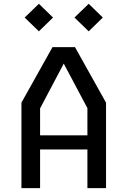

<svg xmlns="http://www.w3.org/2000/svg" viewBox="-20 -974 660 994"><path d="M91 -442.5 251.8 -730H368.2L529 -442.5V0H432.5V-414.2L296.5 -670.2H323.5L187.5 -412.8V0H91ZM151.8 -273.5H471.3V-200.2H151.8ZM107.7 -883.2 181.3 -954.3 254.5 -883.2 181.3 -811.8ZM365.5 -883.2 439.2 -954.3 512.3 -883.2 439.2 -811.8Z"/></svg>

Font: Monaspace Krypton Var ExLight
Style: Regular
Weight: 200
Designer: Riley Cran and the Lettermatic Team
Version: Version 1.200 (Monaspace Krypton Var)